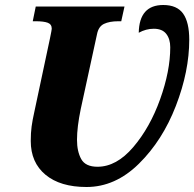

<svg xmlns="http://www.w3.org/2000/svg" viewBox="-20 -740 777 768"><path d="M103 -176Q103 -209 106.5 -234.5Q110 -260 117 -291L180 -587Q187 -621 187 -625Q187 -643 171 -649Q155 -655 123 -655H111L123 -714H478L465 -655H453Q418 -655 396 -644.5Q374 -634 368 -603L303 -304Q288 -232 288 -181Q288 -134 305 -103.5Q322 -73 370 -73Q446 -73 513 -151.5Q580 -230 620.5 -343Q661 -456 661 -551Q661 -584 645 -604.5Q629 -625 595 -625Q564 -625 535 -609Q537 -720 633 -720Q688 -720 712.5 -685.5Q737 -651 737 -581Q737 -455 683.5 -316.5Q630 -178 535.5 -85Q441 8 326 8Q221 8 162 -41Q103 -90 103 -176Z"/></svg>

Font: Noto Serif NarrowBlack
Style: Italic
Weight: 900
Width: 4
Italic angle: -12°
Designer: Monotype Design Team
Foundry: Monotype Imaging Inc.
Version: Version 1.001